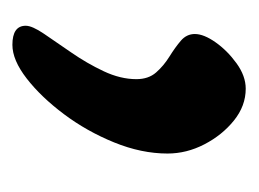

<svg xmlns="http://www.w3.org/2000/svg" viewBox="-72 -110 407 302"><g transform="rotate(90 131.0 41.5)"><path d="M50 225Q20 225 20 204Q20 194 32.5 175.5Q45 157 62 132.5Q79 108 91.5 81.5Q104 55 104 30Q104 11 93.5 -1Q83 -13 68.5 -22Q54 -31 43.5 -40Q33 -49 33 -62Q33 -76 46 -94.5Q59 -113 79 -127.5Q99 -142 119 -142Q146 -142 169 -123.5Q192 -105 206.5 -77Q221 -49 221 -19Q221 22 203.5 65Q186 108 159 144Q132 180 103 202.5Q74 225 50 225Z"/></g></svg>

Font: Kalam Variable Light
Style: Regular
Weight: 300
Designer: Lipi Raval, Jonny Pinhorn
Foundry: Indian Type Foundry
Version: Version 3.000